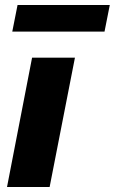

<svg xmlns="http://www.w3.org/2000/svg" viewBox="-20 -746 458 766"><path d="M8 0 108 -516H279L178 0ZM29 -620 50 -726H418L397 -620Z"/></svg>

Font: REM
Style: Bold Italic
Weight: 700
Italic angle: -11°
Designer: Octavio Pardo
Foundry: Ashler Design
Version: Version 1.005;gftools[0.9.28]